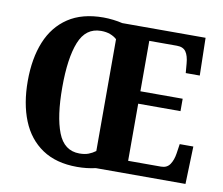

<svg xmlns="http://www.w3.org/2000/svg" viewBox="-80 -822 1078 930"><g transform="rotate(10 459.0 -357.5)"><path d="M355 10Q252 10 183.5 -36Q115 -82 81.5 -165Q48 -248 48 -359Q48 -470 81.5 -552Q115 -634 183.5 -679.5Q252 -725 356 -725Q379 -725 404.5 -722Q430 -719 450 -714H860L864 -529H795L791 -576Q788 -613 774.5 -632.5Q761 -652 730 -652H594V-404H802V-343H594V-62H756Q785 -62 799.5 -83.5Q814 -105 819 -138L826 -185H893L887 0H446Q403 10 355 10ZM355 -56Q381 -56 399.5 -63Q418 -70 434 -82V-632Q421 -644 401.5 -651.5Q382 -659 356 -659Q281 -659 249.5 -580Q218 -501 218 -358Q218 -215 249 -135.5Q280 -56 355 -56Z"/></g></svg>

Font: Noto Serif Bengali Condensed ExtraBold
Style: Regular
Weight: 800
Width: 3
Designer: Juan Bruce, Universal Thirst, Indian Type Foundry and the Monotype Design Team.
Foundry: Monotype Imaging Inc.
Version: Version 2.003; ttfautohint (v1.8.4.7-5d5b)